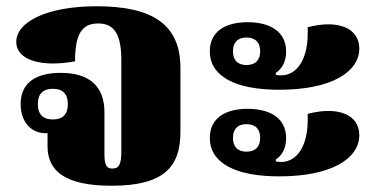

<svg xmlns="http://www.w3.org/2000/svg" viewBox="-20 -582 1197 614"><path d="M337 12C504 12 557 -48 557 -160V-365C557 -505 466 -562 289 -562C130 -562 32 -512 32 -448C32 -389 114 -366 220 -386C220 -470 240 -507 294 -507C349 -507 368 -467 368 -388V-98C368 -55 360 -43 339 -43C322 -43 314 -52 314 -89V-223C314 -307 265 -349 174 -349C89 -349 46 -313 46 -249C46 -194 78 -156 126 -156H132V-114C132 -36 187 12 337 12ZM149 -200C116 -200 101 -218 101 -249C101 -280 116 -298 149 -298C182 -298 197 -280 197 -249C197 -218 182 -200 149 -200Z M874 -295C1040 -295 1129 -352 1129 -427C1129 -490 1065 -521 964 -495V-474C964 -393 930 -341 879 -341C872 -341 865 -342 862 -343V-349C881 -361 895 -384 895 -417C895 -483 841 -511 772 -511C700 -511 651 -481 651 -418C651 -380 668 -354 697 -334C743 -303 811 -295 874 -295ZM768 -374C739 -374 725 -391 725 -418C725 -445 739 -462 768 -462C798 -462 812 -445 812 -418C812 -391 798 -374 768 -374ZM874 -18C1040 -18 1129 -75 1129 -150C1129 -213 1065 -244 964 -218V-197C964 -116 930 -64 879 -64C872 -64 865 -65 862 -66V-72C881 -84 895 -107 895 -140C895 -206 841 -234 772 -234C700 -234 651 -204 651 -141C651 -103 668 -77 697 -57C743 -26 811 -18 874 -18ZM768 -97C739 -97 725 -114 725 -141C725 -168 739 -185 768 -185C798 -185 812 -168 812 -141C812 -114 798 -97 768 -97Z"/></svg>

Font: Noto Serif Thai Black
Style: Regular
Weight: 900
Designer: Monotype Design Team
Foundry: Monotype Imaging Inc.
Version: Version 2.002